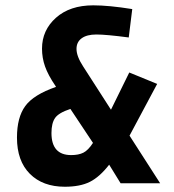

<svg xmlns="http://www.w3.org/2000/svg" viewBox="-20 -689 654 723"><path d="M478 -654.8 464.8 -547.9Q379.9 -559.1 342.8 -559.1Q307.1 -559.1 287.6 -544.9Q268.1 -530.8 268.1 -504.9Q268.1 -477.1 293 -439L397.9 -275.9L466.8 -416L571.8 -373L467.8 -178.2L583 1H434.1L391.1 -68.8Q355 -22.5 318.4 -4.2Q281.7 14.2 224.1 14.2Q141.1 14.2 92.5 -34.4Q43.9 -83 43.9 -170.9Q43.9 -247.1 75.2 -289.8Q106.4 -332.5 190.9 -361.8L189 -365.2Q161.1 -406.2 149.7 -438.5Q138.2 -470.7 138.2 -505.9Q138.2 -575.2 190.7 -622.1Q243.2 -668.9 331.1 -668.9Q390.1 -668.9 478 -654.8ZM173.8 -188Q173.8 -105 248 -105Q275.9 -105 293.9 -114Q312 -123 330.1 -150.9L245.1 -278.8Q200.7 -264.2 187.3 -244.6Q173.8 -225.1 173.8 -188Z"/></svg>

Font: IntelOne Mono Bold
Style: Regular
Weight: 700
Designer: Fred Shallcrass
Foundry: Frere-Jones Type LLC
Version: Version 1.200;hotconv 1.1.0;makeotfexe 2.6.0;FJTRelease1.2